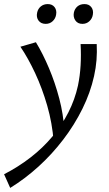

<svg xmlns="http://www.w3.org/2000/svg" viewBox="-73 -632 533 941"><path d="M-23 289 -53 222Q17 186 77 139.5Q137 93 183.5 37.5Q230 -18 262 -81Q294 -144 309 -212Q319 -260 322 -311Q325 -362 322 -416H401Q403 -377 400 -338Q397 -299 388 -259Q370 -178 331 -99Q292 -20 237 52Q182 124 116 184Q50 244 -23 289ZM190 62Q183 -29 158.5 -114Q134 -199 99.5 -273Q65 -347 27 -403L103 -425Q137 -369 167 -298Q197 -227 217.5 -149Q238 -71 242 6ZM151 -515Q128 -515 116 -531Q104 -547 109 -570Q113 -589 127 -600.5Q141 -612 161 -612Q183 -612 194.5 -597Q206 -582 202 -560Q199 -541 185 -528Q171 -515 151 -515ZM331 -515Q308 -515 296.5 -531.5Q285 -548 289 -570Q293 -589 306.5 -600.5Q320 -612 341 -612Q363 -612 374.5 -597Q386 -582 382 -560Q379 -541 365 -528Q351 -515 331 -515Z"/></svg>

Font: Ysabeau Office Medium
Style: Italic
Weight: 500
Italic angle: -12°
Designer: Christian Thalmann (Catharsis Fonts)
Version: Version 2.001;gftools[0.9.30]; featfreeze: tnum,lnum,ss02